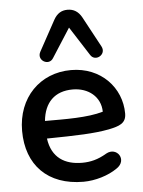

<svg xmlns="http://www.w3.org/2000/svg" viewBox="-55 -815 645 868"><g transform="rotate(-5 268.0 -380.5)"><path d="M289 10C342 10 402 -8 442 -36C496 -71 452 -136 402 -108C362 -84 327 -76 290 -76C212 -76 153 -111 141 -199C279 -201 354 -203 423 -216C471 -226 503 -236 503 -281C503 -398 412 -498 276 -498C135 -498 32 -394 32 -243C32 -88 127 10 289 10ZM423 -592 348 -731C333 -758 312 -771 284 -771C256 -771 236 -758 221 -731L145 -592C125 -554 179 -524 200 -559L284 -690L368 -559C389 -524 443 -554 423 -592ZM139 -279C147 -362 194 -410 276 -410C347 -410 402 -366 403 -298C332 -277 231 -279 139 -279Z"/></g></svg>

Font: SN Pro Medium
Style: Regular
Weight: 500
Designer: Tobias Whetton
Foundry: Supernotes
Version: Version 1.003;Glyphs 3.3 (3324)